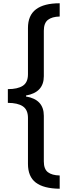

<svg xmlns="http://www.w3.org/2000/svg" viewBox="-20 -886 425 1174"><path d="M345 268Q247 267 199 230.5Q151 194 151 116V-165Q151 -215 119.5 -236Q88 -257 28 -257V-341Q88 -341 119.5 -361.5Q151 -382 151 -432V-715Q151 -792 200 -829Q249 -866 345 -866V-785Q298 -784 273 -764.5Q248 -745 248 -698V-420Q248 -321 139 -302V-296Q248 -278 248 -178V101Q248 148 273 167Q298 186 345 187Z"/></svg>

Font: Noto Sans Telugu UI SemiCondensed Medium
Style: Regular
Weight: 500
Width: 4
Designer: Jelle Bosma - Monotype Design Team
Foundry: Monotype Imaging Inc.
Version: Version 2.005; ttfautohint (v1.8.4.7-5d5b)